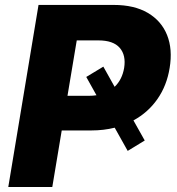

<svg xmlns="http://www.w3.org/2000/svg" viewBox="-20 -747 709 767"><path d="M13.1 0 133.9 -727.3H434.3Q516.3 -727.3 570.5 -695.5Q624.6 -663.7 647.4 -607.1Q670.1 -550.4 657.7 -475.5Q646.3 -404.8 608.8 -351.2Q571.4 -297.6 513.1 -266L558.2 -185.7L490.1 -144.2L438.2 -236.9Q394.2 -225.9 345.2 -225.9H226.6L188.9 0ZM392.8 -480.8 437.9 -400.2Q468 -429 475.9 -475.5Q484 -526.3 458.3 -555.9Q432.5 -585.6 373.2 -585.6H286.6L249.6 -364.3H335.9Q351.6 -364.3 365.4 -366.5L324.6 -439.6Z"/></svg>

Font: Inter UI Extra Bold
Style: Italic
Weight: 800
Italic angle: 9.39999°
Designer: Rasmus Andersson
Foundry: rsms
Version: 3.2;8d6f07862